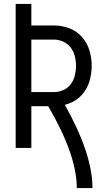

<svg xmlns="http://www.w3.org/2000/svg" viewBox="-20 -755 540 980"><path d="M372 205Q372 36 226 -213H140V0H60V-735H140V-625H255Q295 -625 333 -611Q371 -597 398 -566.5Q425 -536 436.5 -497.5Q448 -459 448 -419Q448 -379 436.5 -340Q425 -301 398 -271Q371 -241 333 -227Q322 -223 311 -220Q452 31 452 205ZM255 -285Q279 -285 302.5 -295Q326 -305 341 -325Q356 -345 362 -369.5Q368 -394 368 -419Q368 -444 362 -468Q356 -492 341 -512Q326 -532 302.5 -542.5Q279 -553 255 -553H140V-285Z"/></svg>

Font: Iosevka SS08
Style: Regular
Weight: 400
Monospace: yes
Designer: Belleve Invis
Foundry: Belleve Invis
Version: 2.1.0; ttfautohint (v1.8.2)